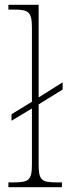

<svg xmlns="http://www.w3.org/2000/svg" viewBox="-20 -780 284 800"><path d="M15 0H238V-20H221C153 -20 141 -27 141 -97V-345L241 -407V-437L141 -374V-760H15V-740H36C99 -740 113 -732 113 -663V-356L28 -304V-277L113 -328V-97C113 -27 100 -20 32 -20H15Z"/></svg>

Font: Noto Serif Devanagari SemiCondensed Thin
Style: Regular
Weight: 100
Width: 4
Designer: Universal Thirst, Indian Type Foundry and the Monotype Design Team
Foundry: Monotype Imaging Inc.
Version: Version 2.004